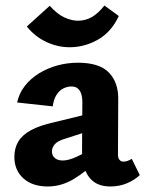

<svg xmlns="http://www.w3.org/2000/svg" viewBox="-20 -664 526 695"><path d="M379 11Q327 11 301.5 -24Q276 -59 277 -123L278 -283Q279 -304 275.5 -319Q272 -334 263 -342.5Q254 -351 239 -351Q224 -351 209.5 -344Q195 -337 184.5 -320.5Q174 -304 171 -279L42 -293Q49 -326 69.5 -352.5Q90 -379 120.5 -398Q151 -417 187.5 -427Q224 -437 262 -437Q340 -437 374.5 -401Q409 -365 408 -304L407 -104Q407 -92 412.5 -85.5Q418 -79 426 -79Q434 -79 441.5 -81.5Q449 -84 457 -89L486 -30Q468 -13 440.5 -1Q413 11 379 11ZM153 11Q97 11 64.5 -18.5Q32 -48 32 -96Q32 -128 46.5 -152Q61 -176 92.5 -193Q124 -210 174 -221L338 -261L343 -203L213 -161Q189 -154 178.5 -142Q168 -130 168 -116Q168 -101 178.5 -92Q189 -83 207 -83Q229 -83 259.5 -97.5Q290 -112 327 -132L336 -87Q292 -43 247 -16Q202 11 153 11ZM232 -493Q189 -493 148 -512Q107 -531 77 -568L160 -643Q188 -612 214 -600.5Q240 -589 262 -589Q289 -589 312 -602Q335 -615 358 -644L410 -606Q383 -548 334.5 -520.5Q286 -493 232 -493Z"/></svg>

Font: Ysabeau ExtraBold
Style: Regular
Weight: 800
Designer: Christian Thalmann (Catharsis Fonts)
Version: Version 2.002